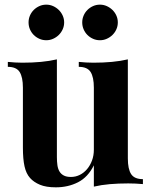

<svg xmlns="http://www.w3.org/2000/svg" viewBox="-20 -780 645 814"><path d="M176.3 -760.3Q191.4 -760.3 205.1 -754.2Q218.8 -748 229.2 -737.8Q239.7 -727.5 245.8 -713.9Q252 -700.2 252 -685.1Q252 -669.4 245.8 -655.8Q239.7 -642.1 229.2 -631.8Q218.8 -621.6 205.1 -615.5Q191.4 -609.4 176.3 -609.4Q160.6 -609.4 147 -615.5Q133.3 -621.6 123 -631.8Q112.8 -642.1 106.9 -655.8Q101.1 -669.4 101.1 -685.1Q101.1 -700.2 106.9 -713.9Q112.8 -727.5 123 -737.8Q133.3 -748 147 -754.2Q160.6 -760.3 176.3 -760.3ZM403.8 -760.3Q418.9 -760.3 432.6 -754.2Q446.3 -748 456.8 -737.8Q467.3 -727.5 473.4 -713.9Q479.5 -700.2 479.5 -685.1Q479.5 -669.4 473.4 -655.8Q467.3 -642.1 456.8 -631.8Q446.3 -621.6 432.6 -615.5Q418.9 -609.4 403.8 -609.4Q388.2 -609.4 374.5 -615.5Q360.8 -621.6 350.6 -631.8Q340.3 -642.1 334.5 -655.8Q328.6 -669.4 328.6 -685.1Q328.6 -700.2 334.5 -713.9Q340.3 -727.5 350.6 -737.8Q360.8 -748 374.5 -754.2Q388.2 -760.3 403.8 -760.3ZM522 -108.4Q522 -63.5 535.9 -42Q549.8 -20.5 585.9 -20.5V0.5Q554.2 -2.4 523.9 -2.4Q481.9 -2.4 445.6 0.7Q409.2 3.9 377.9 11.2V-79.1Q353 -28.8 310.8 -7.3Q268.6 14.2 216.8 14.2Q175.3 14.2 149.2 3.2Q123 -7.8 107.4 -25.4Q90.8 -43.9 84 -74.7Q77.1 -105.5 77.1 -154.8V-408.2Q77.1 -453.1 63.2 -474.9Q49.3 -496.6 13.2 -496.6V-517.6Q28.8 -516.1 44.4 -515.1Q60.1 -514.2 75.2 -514.2Q117.2 -514.2 153.3 -517.6Q189.5 -521 221.2 -528.3V-113.8Q221.2 -95.2 223.4 -79.6Q225.6 -64 232.2 -53Q238.8 -42 250.5 -35.9Q262.2 -29.8 280.8 -29.8Q300.8 -29.8 318.4 -38.6Q335.9 -47.4 349.1 -63Q362.3 -78.6 370.1 -99.6Q377.9 -120.6 377.9 -145.5V-408.2Q377.9 -453.1 364 -474.9Q350.1 -496.6 314 -496.6V-517.6Q329.6 -516.1 345.2 -515.1Q360.8 -514.2 376 -514.2Q418 -514.2 454.3 -517.6Q490.7 -521 522 -528.3Z"/></svg>

Font: SVN-Playfair Display
Style: Bold
Weight: 700
Designer: Claus Eggers Sørensen
Foundry: Claus Eggers Sørensen
Version: Version 1.004;PS 001.004;hotconv 1.0.70;makeotf.lib2.5.58329